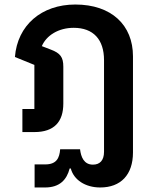

<svg xmlns="http://www.w3.org/2000/svg" viewBox="-20 -584 676 849"><path d="M133 245H179C244 245 275 211 288 161H293C306 211 357 245 423 245C514 245 568 189 568 90V-335C568 -473 473 -564 313 -564C163 -564 57 -472 46 -332L132 -297V-102H79V0H132C220 0 260 -46 260 -126V-289C260 -331 247 -349 204 -365L165 -380C185 -427 238 -461 306 -461C393 -461 440 -409 440 -318V87C440 126 421 144 391 144C351 144 338 110 334 76H246C243 115 230 143 180 143H133Z"/></svg>

Font: IBM Plex Thai SemiBold
Style: Regular
Weight: 600
Designer: Mike Abbink, Paul van der Laan, Pieter van Rosmalen, Ben Mitchell, Mark Frömberg
Foundry: Bold Monday
Version: Version 1.0